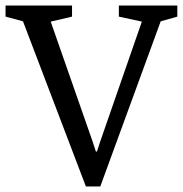

<svg xmlns="http://www.w3.org/2000/svg" viewBox="-28 -668 660 693"><path d="M282 5 55 -591 -8 -608V-648H232V-608L155 -590L306 -158L318 -121H322L334 -158L484 -590L401 -608V-648H612V-608L552 -591L334 5Z"/></svg>

Font: Faustina
Style: Regular
Weight: 400
Designer: Alfonso Garcia
Foundry: http://www.omnibus-type.com
Version: Version 1.200